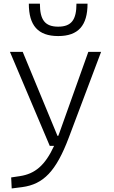

<svg xmlns="http://www.w3.org/2000/svg" viewBox="-20 -803 626 1057"><path d="M44.4 234.4 102.1 227.1C218.8 211.4 288.6 140.6 358.9 -45.9L536.6 -517.6H466.3L306.6 -70.3C304.7 -64.9 302.7 -60.1 300.8 -55.2H296.4L105 -517.6H34.7L253.9 0H277.8C227.5 108.9 171.9 153.8 90.3 166.5L41.5 173.8ZM300.3 -604.5C410.6 -604.5 461.9 -662.1 461.9 -782.7H400.9C400.9 -696.3 375 -656.2 300.3 -656.2C227.1 -656.2 199.7 -694.3 199.7 -782.7H138.7C138.7 -663.1 189 -604.5 300.3 -604.5Z"/></svg>

Font: Cascadia Code Light
Style: Regular
Weight: 300
Monospace: yes
Designer: Aaron Bell
Foundry: Saja Typeworks
Version: Version 2404.023